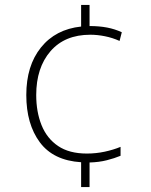

<svg xmlns="http://www.w3.org/2000/svg" viewBox="-20 -744 610 774"><path d="M341 -639Q380 -639 411.5 -633Q443 -627 471 -614L462 -579Q433 -592 402.5 -598Q372 -604 344 -604Q241 -604 183.5 -537.5Q126 -471 126 -361Q126 -293 147.5 -239.5Q169 -186 214 -155.5Q259 -125 330 -125Q367 -125 402 -132.5Q437 -140 466 -152V-116Q442 -106 410.5 -98Q379 -90 341 -89V10H307V-90Q195 -97 140.5 -170.5Q86 -244 86 -361Q86 -479 145 -552.5Q204 -626 307 -637V-724H341Z"/></svg>

Font: Noto Sans Thai ExtraLight
Style: Regular
Weight: 200
Designer: Monotype Design Team
Foundry: Monotype Imaging Inc.
Version: Version 2.001; ttfautohint (v1.8.4.7-5d5b)